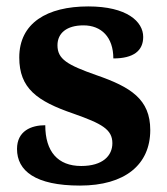

<svg xmlns="http://www.w3.org/2000/svg" viewBox="-20 -568 521 598"><path d="M229 10C369 10 448 -55 448 -163C448 -259 387 -297 280 -334C189 -366 159 -384 159 -427C159 -465 188 -489 240 -489C296 -489 333 -452 333 -386C396 -386 426 -410 426 -453C426 -501 375 -548 255 -548C126 -548 40 -496 40 -389C40 -293 95 -253 209 -214C297 -183 330 -165 330 -122C330 -83 300 -51 233 -51C160 -51 121 -96 121 -178C77 -178 33 -160 33 -104C33 -36 90 10 229 10Z"/></svg>

Font: Noto Serif Georgian Bold
Style: Regular
Weight: 700
Designer: Monotype Design Team, Akaki Razmadze
Foundry: Google LLC
Version: Version 2.003